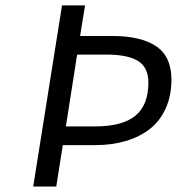

<svg xmlns="http://www.w3.org/2000/svg" viewBox="-20 -680 645 700"><path d="M101.1 0 206.1 -660.2H290L272 -548.8H390.1Q493.2 -548.8 549.1 -511.5Q605 -474.1 605 -390.1Q605 -331.1 584.2 -284.9Q563.5 -238.8 526.1 -209.7Q488.8 -180.7 438.2 -165.8Q387.7 -150.9 327.1 -150.9H209L185.1 0ZM220.2 -219.2H327.1Q426.8 -219.2 473.9 -258.3Q521 -297.4 521 -378.9Q521 -434.1 483.4 -457.5Q445.8 -481 368.2 -481H261.2Z"/></svg>

Font: Office Code Pro D Italic
Style: Regular
Weight: 400
Italic angle: -9°
Designer: Nathan Rutzky & Paul D. Hunt
Foundry: Adobe Systems Incorporated
Version: Version 1.004;PS 001.004;hotconv 1.0.70;makeotf.lib2.5.58329